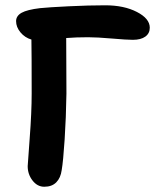

<svg xmlns="http://www.w3.org/2000/svg" viewBox="-20 -713 593 728"><path d="M147.9 -4.9Q121.6 -4.9 103.3 -28.6Q85 -52.2 85 -83Q85 -87.9 92.5 -187.5Q100.1 -287.1 100.1 -358.9Q100.1 -514.2 99.1 -563Q74.2 -570.3 57.6 -590.3Q41 -610.4 41 -632.8Q41 -652.8 62 -664.6Q83 -676.3 131.8 -682.1Q164.6 -685.5 241 -689.2Q317.4 -692.9 378.9 -692.9Q450.2 -692.9 499 -667.7Q547.9 -642.6 547.9 -607.9Q547.9 -586.4 531 -574.2Q514.2 -562 483.9 -562Q460.9 -562 404.3 -566.9Q347.7 -571.8 314 -571.8Q268.6 -571.8 231 -568.8Q231 -548.8 231.4 -479.7Q231.9 -410.6 231.9 -357.9Q230.5 -267.1 225.1 -184.1Q219.7 -101.1 213.9 -67.9Q210 -38.6 193.4 -21.7Q176.8 -4.9 147.9 -4.9Z"/></svg>

Font: Shantell Sans Irregular
Style: Regular
Weight: 600
Designer: Stephen Nixon, Anya Danilova, Shantell Martin
Foundry: Arrow Type
Version: Version 1.006;[9816181b4]